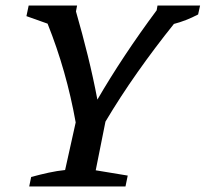

<svg xmlns="http://www.w3.org/2000/svg" viewBox="-20 -670 739 690"><path d="M85 0 92 -34Q125 -43 155 -49.5Q185 -56 214 -59L252 -230Q219 -415 151 -585L75 -612L83 -650H257L253 -629Q276 -549 295.5 -470Q315 -391 330 -312Q374 -388 428 -469.5Q482 -551 543 -633L546 -650H699L692 -618Q648 -595 605 -584Q536 -498 474 -410Q412 -322 359 -233L324 -58L439 -39L431 0Z"/></svg>

Font: Piazzolla Medium
Style: Italic
Weight: 500
Italic angle: -11.3°
Designer: Juan Pablo del Peral
Foundry: Huerta Tipografica
Version: Version 1.330